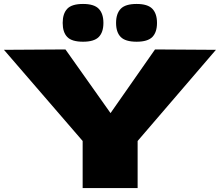

<svg xmlns="http://www.w3.org/2000/svg" viewBox="-25 -951 1112 971"><path d="M393 0V-238L-5 -699L306 -701L534 -379L759 -701L1067 -699L671 -238V0ZM666 -740Q609 -740 585.5 -764Q562 -788 562 -835Q562 -882 585.5 -906.5Q609 -931 666 -931Q722 -931 745.5 -906.5Q769 -882 769 -835Q769 -788 745.5 -764Q722 -740 666 -740ZM395 -740Q338 -740 315 -764Q292 -788 292 -835Q292 -882 315 -906.5Q338 -931 395 -931Q451 -931 474.5 -906.5Q498 -882 498 -835Q498 -788 474.5 -764Q451 -740 395 -740Z"/></svg>

Font: Georama ExtraExtended ExtraBold
Style: Regular
Weight: 800
Width: 8
Designer: Jean-Baptiste Levee
Foundry: Production Type
Version: Version 1.000